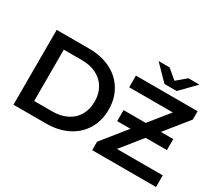

<svg xmlns="http://www.w3.org/2000/svg" viewBox="-154 -1224 1759 1555"><g transform="rotate(30 726.0 -447.0)"><path d="M94 -700H400Q512 -700 599 -656.5Q686 -613 734 -533.5Q782 -454 782 -350Q782 -246 734 -166.5Q686 -87 599 -43.5Q512 0 400 0H94ZM394 -110Q471 -110 529.5 -139.5Q588 -169 619.5 -223.5Q651 -278 651 -350Q651 -422 619.5 -476.5Q588 -531 529.5 -560.5Q471 -590 394 -590H224V-110ZM1427 -109V0H830V-79L1012 -305H888V-408H1095L1243 -591H835V-700H1412V-622L1238 -406H1354V-303H1155L999 -109ZM1317 -894 1183 -757H1069L935 -894H1038L1126 -820L1214 -894Z"/></g></svg>

Font: Montserrat Alternates SemiBold
Style: Regular
Weight: 600
Designer: Julieta Ulanovsky
Foundry: Julieta Ulanovsky
Version: Version 7.200